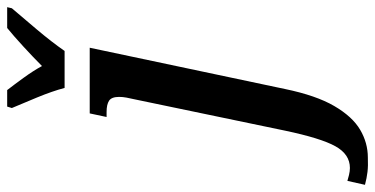

<svg xmlns="http://www.w3.org/2000/svg" viewBox="-397 -531 1045 535"><g transform="rotate(-90 125.5 -263.5)"><path d="M-46 239Q-69 240 -86 238Q-103 236 -122 231L-111 182Q-105 184 -94.5 186.5Q-84 189 -75 189Q-37 189 -14.5 148.5Q8 108 29 8L115 -405Q119 -423 121 -433.5Q123 -444 123 -454Q123 -475 112.5 -482Q102 -489 81 -489H67L77 -536H260L145 8Q127 95 97.5 145.5Q68 196 31.5 217.5Q-5 239 -46 239ZM148 -606Q139 -640 121.5 -682.5Q104 -725 92 -753L96 -766H142Q156 -748 176 -720.5Q196 -693 209 -669Q233 -693 263.5 -721Q294 -749 315 -766H373L370 -753Q346 -725 311 -683.5Q276 -642 251 -606Z"/></g></svg>

Font: Noto Serif ExtraCondensed SemiBold
Style: Italic
Weight: 600
Width: 2
Italic angle: -12°
Designer: Monotype Design Team
Foundry: Monotype Imaging Inc.
Version: Version 2.013